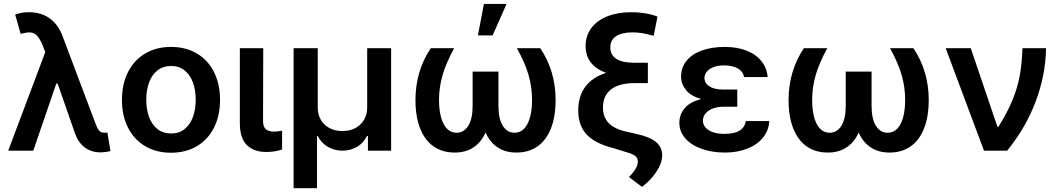

<svg xmlns="http://www.w3.org/2000/svg" viewBox="-20 -780 5483 994"><path d="M369.1 -86.9 278.3 -347.7H271.5L152.3 0H22.5L214.4 -510.3L200.2 -546.9Q185.1 -582.5 169.9 -597.4Q154.8 -612.3 130.9 -612.3Q115.2 -612.3 86.9 -604.5L58.6 -704.1Q88.9 -716.8 129.9 -716.8Q192.9 -716.8 237.5 -684.8Q282.2 -652.8 304.7 -590.8L473.6 -142.6Q481 -123.5 486.3 -113.5Q491.7 -103.5 499.8 -98.1Q507.8 -92.8 520.5 -92.8L536.1 -93.8L551.8 2Q541.5 4.9 526.9 6.8Q512.2 8.8 500 8.8Q454.1 8.8 420.4 -15.6Q386.7 -40 369.1 -86.9Z M611.3 -262.7Q611.3 -344.7 642.6 -406.7Q673.8 -468.8 731.4 -502.9Q789.1 -537.1 865.2 -537.1Q941.9 -537.1 999.5 -502.9Q1057.1 -468.8 1088.1 -406.7Q1119.1 -344.7 1119.1 -262.7Q1119.1 -181.2 1087.9 -119.1Q1056.6 -57.1 999.3 -23.2Q941.9 10.7 865.2 10.7Q789.1 10.7 731.4 -23.4Q673.8 -57.6 642.6 -119.4Q611.3 -181.2 611.3 -262.7ZM993.2 -263.7Q993.2 -313 978.8 -352.8Q964.4 -392.6 935.8 -415.5Q907.2 -438.5 866.2 -438.5Q824.2 -438.5 795.2 -415.5Q766.1 -392.6 751.7 -353Q737.3 -313.5 737.3 -263.7Q737.3 -213.9 751.7 -174.3Q766.1 -134.8 795.2 -111.8Q824.2 -88.9 866.2 -88.9Q907.2 -88.9 935.8 -111.8Q964.4 -134.8 978.8 -174.3Q993.2 -213.9 993.2 -263.7Z M1342.8 -530.3 1341.8 -154.3Q1341.8 -123 1356.7 -110.8Q1371.6 -98.6 1399.4 -98.6Q1416 -98.6 1440.4 -103.5V-5.9Q1402.3 6.8 1359.4 6.8Q1293.9 6.8 1257.8 -29.1Q1221.7 -64.9 1221.7 -142.6V-530.3Z M1500 -530.3H1625V-222.7Q1625 -187.5 1640.9 -159.9Q1656.7 -132.3 1685.8 -116.9Q1714.8 -101.6 1752.9 -101.6Q1790.5 -101.6 1819.6 -116.9Q1848.6 -132.3 1864.7 -159.9Q1880.9 -187.5 1880.9 -222.7V-530.3H2004.9V0H1884.8V-76.2H1879.9Q1862.3 -40 1828.4 -20Q1794.4 0 1752.9 0Q1710.9 0 1677 -20Q1643.1 -40 1625 -76.2H1621.1V194.3H1500Z M2252.9 -263.7Q2252.9 -183.1 2276.9 -137.9Q2300.8 -92.8 2343.8 -92.8Q2381.8 -92.8 2404.3 -128.9Q2426.8 -165 2426.8 -231.4V-409.2H2560.5V-231.4Q2560.5 -165 2583 -128.9Q2605.5 -92.8 2643.6 -92.8Q2686.5 -92.8 2710.4 -137.9Q2734.4 -183.1 2734.4 -263.7Q2734.4 -327.6 2716.8 -390.1Q2699.2 -452.6 2656.2 -530.3H2777.3Q2856.4 -411.6 2856.4 -262.7Q2856.4 -175.3 2831.8 -114Q2807.1 -52.7 2761.7 -21.5Q2716.3 9.8 2653.3 9.8Q2596.2 9.8 2555.9 -17.1Q2515.6 -43.9 2493.7 -94.2Q2471.7 -43.9 2431.4 -17.1Q2391.1 9.8 2334 9.8Q2271 9.8 2225.6 -21.5Q2180.2 -52.7 2155.5 -114Q2130.9 -175.3 2130.9 -262.7Q2130.9 -411.6 2210 -530.3H2331.1Q2288.6 -452.1 2270.8 -389.4Q2252.9 -326.7 2252.9 -263.7ZM2485.4 -759.8H2602.5L2530.3 -596.7H2454.1Z M3253.9 -612.3Q3198.7 -612.3 3169.2 -592.3Q3139.6 -572.3 3139.6 -535.2Q3139.6 -495.1 3171.1 -475.1Q3202.6 -455.1 3262.7 -455.1H3334V-349.6H3265.6Q3185.5 -349.6 3143.6 -317.4Q3101.6 -285.2 3101.6 -222.7Q3101.6 -173.8 3131.1 -143.1Q3160.6 -112.3 3221.7 -98.6L3277.3 -85.9Q3346.2 -70.8 3377.2 -43.9Q3408.2 -17.1 3408.2 24.4Q3407.7 64 3378.9 108.2Q3350.1 152.3 3303.7 187.5L3236.3 136.7Q3282.2 89.4 3282.2 57.6Q3282.2 38.6 3268.3 27.3Q3254.4 16.1 3222.7 7.8L3157.2 -12.7Q3061 -36.6 3017.3 -83.3Q2973.6 -129.9 2973.6 -208Q2973.6 -281.7 3010 -330.8Q3046.4 -379.9 3117.7 -402.8Q3065.4 -421.9 3038.6 -456.8Q3011.7 -491.7 3011.7 -542Q3011.7 -594.7 3041 -634.3Q3070.3 -673.8 3123.8 -695.3Q3177.2 -716.8 3248 -716.8Q3323.7 -716.8 3383.8 -694.3L3364.3 -594.7Q3330.6 -604 3305.2 -608.2Q3279.8 -612.3 3253.9 -612.3Z M3610.4 -267.1Q3557.1 -282.2 3531.7 -313.7Q3506.3 -345.2 3505.9 -382.8Q3506.3 -431.2 3534.9 -466.1Q3563.5 -501 3614.5 -519Q3665.5 -537.1 3732.4 -537.1Q3794.4 -537.1 3843.3 -518.6Q3892.1 -500 3921.1 -464.6Q3950.2 -429.2 3954.1 -380.9H3832Q3827.1 -410.2 3799.6 -425.8Q3772 -441.4 3727.5 -441.4Q3696.8 -441.4 3674.1 -432.6Q3651.4 -423.8 3639.4 -409.2Q3627.4 -394.5 3627 -376Q3627.9 -348.1 3653.3 -332.3Q3678.7 -316.4 3725.6 -316.4H3796.9V-227.5H3725.6Q3696.3 -227.5 3671.9 -218.8Q3647.5 -210 3633.3 -193.6Q3619.1 -177.2 3619.1 -155.3Q3619.1 -135.7 3632.3 -120.1Q3645.5 -104.5 3670.7 -95.7Q3695.8 -86.9 3729.5 -86.9Q3780.8 -86.9 3807.9 -103.3Q3835 -119.6 3841.8 -153.3H3962.9Q3959.5 -102.5 3928.5 -65.7Q3897.5 -28.8 3846.4 -9.5Q3795.4 9.8 3733.4 9.8Q3666.5 9.8 3612.8 -9.3Q3559.1 -28.3 3528.1 -63.5Q3497.1 -98.6 3497.1 -144.5Q3497.1 -187 3524.4 -219.7Q3551.8 -252.4 3610.4 -267.1Z M4184.6 -263.7Q4184.6 -183.1 4208.5 -137.9Q4232.4 -92.8 4275.4 -92.8Q4313.5 -92.8 4335.9 -128.9Q4358.4 -165 4358.4 -231.4V-409.2H4492.2V-231.4Q4492.2 -165 4514.6 -128.9Q4537.1 -92.8 4575.2 -92.8Q4618.2 -92.8 4642.1 -137.9Q4666 -183.1 4666 -263.7Q4666 -327.6 4648.4 -390.1Q4630.9 -452.6 4587.9 -530.3H4709Q4788.1 -411.6 4788.1 -262.7Q4788.1 -175.3 4763.4 -114Q4738.8 -52.7 4693.4 -21.5Q4647.9 9.8 4585 9.8Q4527.8 9.8 4487.5 -17.1Q4447.3 -43.9 4425.3 -94.2Q4403.3 -43.9 4363 -17.1Q4322.8 9.8 4265.6 9.8Q4202.6 9.8 4157.2 -21.5Q4111.8 -52.7 4087.2 -114Q4062.5 -175.3 4062.5 -262.7Q4062.5 -411.6 4141.6 -530.3H4262.7Q4220.2 -452.1 4202.4 -389.4Q4184.6 -326.7 4184.6 -263.7Z M4876 -530.3H5005.9L5143.6 -124H5149.4Q5196.8 -200.7 5222.4 -263.7Q5248 -326.7 5259.3 -388.2Q5270.5 -449.7 5273.4 -530.3H5395.5Q5393.1 -391.1 5342 -255.1Q5291 -119.1 5194.3 0H5074.2Z"/></svg>

Font: Pretendard Std SemiBold
Style: Regular
Weight: 600
Designer: Base glyphs from Inter by Rasmus Andersson; Hangeul glyphs from Noto Sans CJK(Source Han Sans) by Jang Soo-young and Kan
Foundry: Kil Hyung-jin
Version: Version 1.309